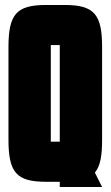

<svg xmlns="http://www.w3.org/2000/svg" viewBox="-20 -725 444 771"><path d="M220 5V26H390L361 -32C383 -58 390 -100 390 -165V-535C390 -667 359 -705 239 -705H165C45 -705 14 -667 14 -535V-165C14 -33 45 5 165 5ZM184 -544H220V-156H184Z"/></svg>

Font: Queering Heavy
Style: Bold
Weight: 900
Designer: Adam Naccarato
Foundry: adamnac
Version: Version 2.000;hotconv 1.0.109;makeotfexe 2.5.65596